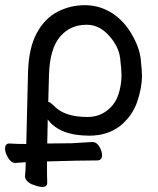

<svg xmlns="http://www.w3.org/2000/svg" viewBox="-27 -513 625 760"><path d="M140 227Q126 227 98 216Q72 203 72 184Q74 169 75 129L33 132Q17 132 5 111.5Q-7 91 -7 75Q-7 55 11 55Q34 57 77 57L84 -229Q87 -324 118.5 -382Q150 -440 200 -466Q252 -493 310 -492.5Q368 -492 417 -461Q464 -430 494.5 -377.5Q525 -325 530 -279Q535 -233 535 -215Q535 -164 515.5 -108.5Q496 -53 448 -14Q398 24 327 24Q209 24 162 -40L160 55L256 54L339 49Q355 49 366 67Q377 85 377 102Q377 121 359 122Q292 122 159 126Q159 197 160 210Q160 227 140 227ZM319 -50Q363 -50 395.5 -74.5Q428 -99 441 -137Q454 -175 454 -216Q454 -237 448.5 -283Q443 -329 404.5 -372Q366 -415 316 -415Q250 -415 210 -367Q170 -319 167 -218L164 -110Q171 -110 193 -88Q234 -50 319 -50Z"/></svg>

Font: LXGW WenKai Lite Medium
Style: Regular
Weight: 500
Designer: LXGW / Fontworks Inc.
Foundry: LXGW / Fontworks Inc.
Version: Version 1.511; March 25, 2025